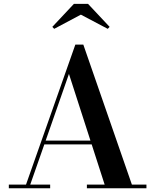

<svg xmlns="http://www.w3.org/2000/svg" viewBox="-20 -1002 826 1022"><path d="M410.5 -924 268.5 -848.5 258.5 -859 373.5 -981.5H448.5L563.5 -859L553.5 -848.5ZM27 -19.5H118.5L381 -764.5H423.5L682 -19.5H759.5V0H442.5V-19.5H537L468 -233.5H216L141 -19.5H247V0H27ZM347 -608.5 223 -253.5H461.5Z"/></svg>

Font: Bodoni* 11pt Medium
Style: Regular
Weight: 500
Version: Version 2.3